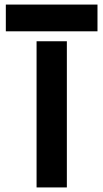

<svg xmlns="http://www.w3.org/2000/svg" viewBox="-20 -820 452 840"><path d="M140 0V-639.5H272.5V0ZM5.5 -683V-800H406.5V-683Z"/></svg>

Font: Big Shoulders Stencil Text Thin ExtraBold
Style: Regular
Weight: 800
Version: Version 2.001